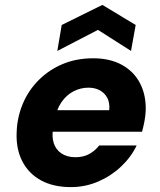

<svg xmlns="http://www.w3.org/2000/svg" viewBox="-20 -752 654 784"><path d="M269 12Q198 12 147.5 -15.5Q97 -43 71 -93.5Q45 -144 48 -212Q50 -273 73 -328Q96 -383 138 -425Q180 -467 236 -490.5Q292 -514 361 -514Q429 -514 478 -487Q527 -460 552 -411.5Q577 -363 575 -300Q574 -277 569.5 -254.5Q565 -232 560 -214H152L168 -302H426Q429 -331 418.5 -351.5Q408 -372 388 -383Q368 -394 341 -394Q309 -394 280 -379Q251 -364 230.5 -334Q210 -304 202 -258L197 -229Q191 -194 199.5 -167.5Q208 -141 231 -125.5Q254 -110 288 -110Q321 -110 345 -123.5Q369 -137 385 -158H538Q515 -110 474 -71.5Q433 -33 380.5 -10.5Q328 12 269 12ZM214 -544 232 -650 398 -732 534 -650 515 -544 380 -630Z"/></svg>

Font: DM Sans 16pt Black
Style: Italic
Weight: 900
Italic angle: -10°
Version: Version 4.004;gftools[0.9.30]